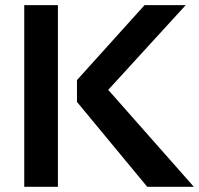

<svg xmlns="http://www.w3.org/2000/svg" viewBox="-20 -718 765 738"><path d="M202.6 -698.2V0H73.2V-698.2ZM693.8 -698.2 396 -372.6 725.1 0H545.9L275.9 -326.2V-410.2L535.6 -698.2Z"/></svg>

Font: SansationBold
Style: Bold
Weight: 700
Designer: Bernd Montag
Version: Version 1.301